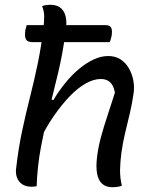

<svg xmlns="http://www.w3.org/2000/svg" viewBox="-20 -776 640 802"><path d="M91 -671H421Q439 -671 444.5 -660Q450 -649 446 -625Q445 -620 443 -613Q441 -606 438 -600H115Q95 -600 88.5 -611.5Q82 -623 86 -651Q87 -656 89 -661.5Q91 -667 91 -671ZM112 4Q88 4 72.5 -6.5Q57 -17 50.5 -35.5Q44 -54 48 -78Q57 -156 72 -227Q87 -298 104.5 -367Q122 -436 137 -507.5Q152 -579 161 -656Q165 -687 164.5 -709Q164 -731 156 -750Q162 -753 168 -754Q174 -755 180 -755.5Q186 -756 192 -756Q214 -756 230.5 -745Q247 -734 254 -708Q261 -682 253 -637Q242 -552 223 -472.5Q204 -393 184.5 -315Q165 -237 150.5 -159Q136 -81 133 2Q130 3 126.5 3Q123 3 119.5 3.5Q116 4 112 4ZM148 -194 175 -365 203 -358Q225 -395 252 -428.5Q279 -462 309.5 -487.5Q340 -513 371 -527.5Q402 -542 432 -542Q462 -542 483.5 -528Q505 -514 518.5 -490.5Q532 -467 537 -439.5Q542 -412 538 -386Q532 -344 522.5 -303.5Q513 -263 503 -222Q493 -181 487 -137Q482 -98 481.5 -66Q481 -34 489 0Q481 3 470.5 4.5Q460 6 449 6Q423 6 407 -8Q391 -22 385.5 -51Q380 -80 386 -125Q391 -164 402 -204.5Q413 -245 428 -290Q443 -335 460 -389Q455 -418 440.5 -432Q426 -446 401 -446Q371 -446 337.5 -427Q304 -408 270.5 -373Q237 -338 205.5 -292.5Q174 -247 148 -194Z"/></svg>

Font: Rec Mono Duotone
Style: Italic
Weight: 400
Italic angle: -10°
Monospace: yes
Version: Version 1.085; ttfautohint (v1.8.4.7-5d5b)